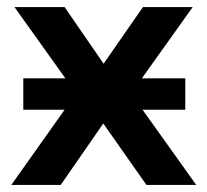

<svg xmlns="http://www.w3.org/2000/svg" viewBox="-20 -524 586 544"><path d="M12 0 219 -292 221 -224 21 -504H163L287 -324H260L385 -504H526L327 -225L329 -290L536 0H395L260 -192H285L152 0ZM46 -213V-302H505V-213Z"/></svg>

Font: Nunitoga
Style: Bold
Weight: 700
Designer: Vernon Adams
Foundry: Vernon Adams
Version: Version 1.0